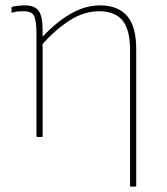

<svg xmlns="http://www.w3.org/2000/svg" viewBox="-20 -511 621 716"><path d="M469 185Q465 185 465 181V-325Q465 -400 437 -434.5Q409 -469 349 -469Q293 -469 240 -435Q187 -401 134 -342V-369Q170 -408 206 -435Q242 -462 278.5 -476.5Q315 -491 353 -491Q419 -491 453.5 -452Q488 -413 488 -328V181Q488 185 485 185ZM120 0Q116 0 116 -4V-388Q116 -430 108 -449.5Q100 -469 71 -469Q62 -469 50 -468.5Q38 -468 27 -464Q23 -463 23 -466V-482Q23 -484 24 -484.5Q25 -485 27 -486Q35 -488 48 -489.5Q61 -491 73 -491Q109 -491 124 -471Q139 -451 139 -397V-368V-358V-4Q139 0 136 0Z"/></svg>

Font: Sofia Sans Thin
Style: Regular
Weight: 250
Designer: Botio Nikoltchev, Ani Petrova
Foundry: lettersoup
Version: Version 4.101